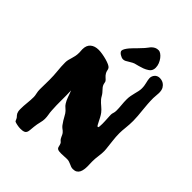

<svg xmlns="http://www.w3.org/2000/svg" viewBox="-246 -957 1073 1073"><g transform="rotate(45 290.5 -420.5)"><path d="M540 -251Q540 -247.1 540.5 -243.4Q541 -239.7 541 -235.8Q541 -214.8 537.6 -192.1Q534.2 -169.4 534.2 -146Q534.2 -137.7 534.7 -128.2Q535.2 -118.7 535.2 -108.9Q535.2 -96.7 533.4 -84.5Q531.7 -72.3 526.9 -62.3Q522 -52.2 512.5 -46.1Q502.9 -40 487.8 -40Q479 -40 471.9 -42.7Q464.8 -45.4 457.8 -48.6Q450.7 -51.8 442.9 -54.4Q435.1 -57.1 424.8 -57.1Q416.5 -57.1 404.8 -56.2Q393.1 -55.2 380.9 -55.2Q364.3 -55.2 356.9 -57.6Q349.6 -60.1 346.7 -64.9Q343.8 -69.8 342.5 -77.1Q341.3 -84.5 336.9 -94.2Q334.5 -98.1 329.6 -102.1Q324.7 -106 320.8 -111.8Q316.9 -118.2 314.7 -123.5Q312.5 -128.9 310.3 -133.5Q308.1 -138.2 304.9 -142.6Q301.8 -147 295.9 -151.9Q290 -156.2 286.4 -159.2Q282.7 -162.1 279.8 -165Q276.9 -168 273.7 -171.9Q270.5 -175.8 266.1 -183.1Q258.3 -193.4 252 -205.6Q245.6 -217.8 237.8 -230Q229.5 -242.2 218.3 -251.2Q207 -260.3 201.2 -270Q196.3 -277.3 192.1 -286.4Q188 -295.4 184.3 -305.4Q180.7 -315.4 177.2 -325.4Q173.8 -335.4 169.9 -344.2Q171.4 -305.7 170.9 -266.6Q170.4 -227.5 172.9 -189Q173.8 -172.4 176.5 -158.4Q179.2 -144.5 179.2 -127.9Q179.2 -113.8 174.3 -95Q169.4 -76.2 167 -54.2Q165 -37.6 164.3 -25.9Q163.6 -14.2 159.7 -6.6Q155.8 1 147 4.4Q138.2 7.8 120.1 7.8Q114.7 7.8 107.9 7.1Q101.1 6.3 94.5 4.9Q87.9 3.4 82.3 2Q76.7 0.5 74.2 -1Q71.8 -2.4 68.8 -10Q65.9 -17.6 62 -22.9Q57.6 -27.8 54.2 -31.7Q50.8 -35.6 48.3 -40.5Q45.9 -45.4 44.4 -52.5Q43 -59.6 43 -70.8Q43 -95.2 45.9 -121.3Q48.8 -147.5 48.8 -170.9Q48.8 -180.7 45.4 -195.3Q42 -210 42 -225.1Q42 -244.6 42.5 -263.4Q43 -282.2 43 -300.8Q43 -334.5 39.6 -366.9Q36.1 -399.4 36.1 -431.2Q36.1 -443.4 38.8 -453.6Q41.5 -463.9 44.7 -474.4Q47.9 -484.9 50.5 -497.1Q53.2 -509.3 53.2 -525.9Q53.2 -532.2 52.5 -538.6Q51.8 -544.9 51.8 -550.8Q51.8 -582.5 70.1 -598.1Q88.4 -613.8 119.1 -613.8Q132.8 -613.8 149.9 -610.8Q167 -607.9 182.9 -603.5Q198.7 -599.1 211.2 -593.5Q223.6 -587.9 228 -582Q232.4 -576.7 234.1 -566.4Q235.8 -556.2 241.2 -547.9Q247.1 -538.1 256.1 -530.5Q265.1 -522.9 269 -517.1Q271.5 -513.2 272.5 -505.6Q273.4 -498 277.8 -488.8Q281.2 -481.9 288.8 -474.1Q296.4 -466.3 303.2 -458Q309.1 -450.7 314 -441.9Q318.8 -433.1 324.2 -426.8Q337.4 -412.1 351.8 -400.4Q366.2 -388.7 377 -375Q385.3 -363.8 391.6 -351.6Q397.9 -339.4 403.1 -329.1Q408.2 -318.8 412.1 -312Q416 -305.2 419.9 -305.2Q423.8 -305.2 424.8 -313.7Q425.8 -322.3 425.8 -335Q425.8 -344.2 425.3 -355Q424.8 -365.7 424.3 -375.7Q423.8 -385.7 423.3 -393.8Q422.9 -401.9 422.9 -405.8Q422.9 -413.6 426 -422.4Q429.2 -431.2 429.2 -443.8Q429.2 -463.9 427 -485.4Q424.8 -506.8 424.8 -528.8Q424.8 -543.9 427.5 -557.6Q430.2 -571.3 433.3 -583.7Q436.5 -596.2 439.2 -608.2Q441.9 -620.1 441.9 -631.8Q441.9 -644 440.2 -653.8Q438.5 -663.6 436.5 -672.1Q434.6 -680.7 432.9 -688.2Q431.2 -695.8 431.2 -703.1Q431.2 -710.9 434.1 -718.3Q437 -725.6 442.1 -731.4Q447.3 -737.3 454.8 -740.7Q462.4 -744.1 472.2 -744.1Q474.1 -744.1 483.2 -742.9Q492.2 -741.7 502.2 -735.6Q512.2 -729.5 520 -716.8Q527.8 -704.1 527.8 -681.2Q527.8 -671.4 526.4 -661.1Q524.9 -650.9 524.9 -638.2Q524.9 -614.7 526.6 -592Q528.3 -569.3 530.5 -548.1Q532.7 -526.9 534.4 -507.1Q536.1 -487.3 536.1 -470.2Q536.1 -440.9 533 -413.3Q529.8 -385.7 529.8 -366.2Q529.8 -337.4 533.7 -307.1Q537.6 -276.9 540 -251ZM412.1 -751Q408.2 -739.3 395.5 -730.7Q382.8 -722.2 368.4 -716.8Q354 -711.4 341.6 -708.3Q329.1 -705.1 325.7 -704.1Q313.5 -701.7 303.7 -696.5Q293.9 -691.4 285.2 -685.8Q276.4 -680.2 268.6 -676Q260.7 -671.9 252 -671.9Q246.1 -671.9 239.3 -674.6Q232.4 -677.2 226.3 -681.2Q220.2 -685.1 216.1 -690.2Q211.9 -695.3 211.9 -700.2Q211.9 -708 218.3 -718.5Q224.6 -729 233.4 -739.3Q242.2 -749.5 250.7 -758.1Q259.3 -766.6 263.7 -771Q272 -780.3 280 -788.3Q288.1 -796.4 293.9 -803.2Q300.8 -810.5 306.4 -818.8Q312 -827.1 319.1 -833.7Q326.2 -840.3 335.2 -844.7Q344.2 -849.1 357.9 -849.1Q365.7 -849.1 375.7 -842.3Q385.7 -835.4 394.5 -824Q403.3 -812.5 409.2 -797.9Q415 -783.2 415 -768.1Q415 -758.3 412.1 -751Z"/></g></svg>

Font: Freckle Face
Style: Regular
Weight: 400
Designer: Astigmatic (AOETI)
Foundry: Astigmatic (AOETI)
Version: Version 1.000